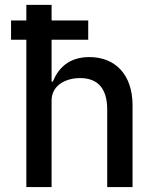

<svg xmlns="http://www.w3.org/2000/svg" viewBox="-20 -760 640 780"><path d="M189.6 0V-351.6C189.6 -413.7 247.2 -442.8 305.4 -442.8C377.1 -442.8 415.5 -400.2 415.5 -316.1V0H518.5V-332C518.5 -457 448.2 -528.1 343 -528.1C258.5 -528.1 216.6 -481.9 194.6 -428.6H189.6V-598.7H338.4V-676.8H189.6V-740.1H87V-676.8H24.9V-598.7H87V0Z"/></svg>

Font: Margiela Mono Medium
Style: Regular
Weight: 500
Designer: Mike Abbink, Paul van der Laan, Pieter van Rosmalen
Foundry: Bold Monday
Version: Version 2.003 2021